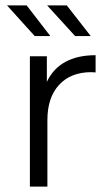

<svg xmlns="http://www.w3.org/2000/svg" viewBox="-20 -693 408 713"><path d="M335 -488V-424L319 -425Q243 -425 199.5 -378Q156 -331 156 -247V0H91V-484H154V-389Q177 -438 222.5 -463Q268 -488 335 -488ZM6 -673H79L167 -559H109ZM155 -673H228L317 -559H259Z"/></svg>

Font: Montserrat Ace
Style: Regular
Weight: 400
Designer: Julieta Ulanovsky
Foundry: Julieta Ulanovsky
Version: Version 1